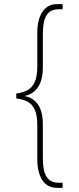

<svg xmlns="http://www.w3.org/2000/svg" viewBox="-20 -780 383 932"><path d="M260 132Q210 132 185.5 94.5Q161 57 161 -8V-171Q161 -223 147.5 -250Q134 -277 111 -288Q88 -299 59 -302V-326Q88 -330 111 -341Q134 -352 147.5 -379.5Q161 -407 161 -459V-621Q161 -685 186 -722.5Q211 -760 258 -760H284V-735H265Q224 -735 206 -706Q188 -677 188 -616V-455Q188 -391 164.5 -357Q141 -323 102 -315V-313Q141 -306 164.5 -272.5Q188 -239 188 -175V-11Q188 49 206 78Q224 107 265 107H284V132Z"/></svg>

Font: Noto Serif Condensed Thin
Style: Regular
Weight: 100
Width: 3
Designer: Monotype Design Team
Foundry: Monotype Imaging Inc.
Version: Version 2.013; ttfautohint (v1.8.4.7-5d5b)